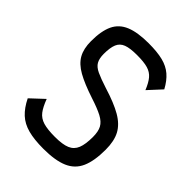

<svg xmlns="http://www.w3.org/2000/svg" viewBox="-233 -933 1066 1066"><g transform="rotate(45 300.0 -400.0)"><path d="M300 14Q228 14 179.5 1Q131 -12 98.5 -42Q66 -72 41 -123L118 -195Q135 -149 154.5 -123.5Q174 -98 207.5 -88Q241 -78 300 -78Q359 -78 391 -91.5Q423 -105 436 -137.5Q449 -170 449 -227Q449 -270 435.5 -295Q422 -320 388 -338Q354 -356 292 -376Q207 -404 157.5 -432Q108 -460 86.5 -498.5Q65 -537 65 -596Q65 -676 87.5 -723.5Q110 -771 161.5 -792.5Q213 -814 300 -814Q367 -814 411.5 -803Q456 -792 487 -765.5Q518 -739 542 -694L471 -617Q454 -659 435 -681.5Q416 -704 385.5 -713Q355 -722 300 -722Q246 -722 217 -711Q188 -700 176.5 -672.5Q165 -645 165 -596Q165 -560 177 -538.5Q189 -517 220 -502.5Q251 -488 307 -470Q398 -442 450.5 -411.5Q503 -381 526 -338Q549 -295 549 -227Q549 -139 525.5 -86Q502 -33 447.5 -9.5Q393 14 300 14Z"/></g></svg>

Font: Victor Mono Thin
Style: Bold
Weight: 700
Monospace: yes
Version: Version 1.561;gftools[0.9.30]